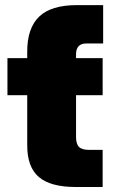

<svg xmlns="http://www.w3.org/2000/svg" viewBox="-20 -748 452 768"><path d="M390.6 -515.6V-367.2H284.2V-200.2Q284.2 -171.9 296.1 -160.2Q308.1 -148.4 336.9 -148.4H390.6V0H283.2Q182.1 0 135.5 -39.8Q88.9 -79.6 88.9 -166V-367.2H9.8V-515.6H88.9V-542Q88.9 -635.3 136.5 -681.4Q184.1 -727.5 287.1 -727.5H392.6V-574.2H326.2Q284.2 -574.2 284.2 -531.2V-515.6Z"/></svg>

Font: Inter Display Black
Style: Regular
Weight: 900
Designer: Rasmus Andersson
Foundry: rsms
Version: Version 4.000;git-a52131595